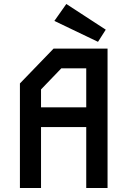

<svg xmlns="http://www.w3.org/2000/svg" viewBox="-20 -944 640 964"><path d="M249 -700 80 -525V0H186V-306H413V0H520V-700ZM186 -495 288 -601H413V-405H186ZM472 -734 511 -795 313 -924 253 -839Z"/></svg>

Font: Kode Mono SemiBold
Style: Regular
Weight: 600
Monospace: yes
Designer: Isa Ozler
Foundry: Kadena LLC
Version: Version 1.206;gftools[0.9.28]